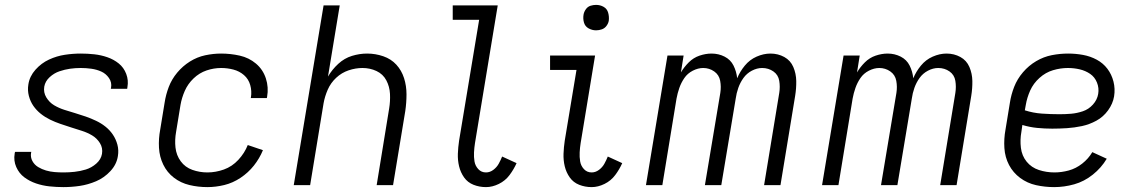

<svg xmlns="http://www.w3.org/2000/svg" viewBox="-20 -757 4648 785"><path d="M239 8Q273 8 306.5 3Q340 -2 373 -16Q406 -30 431.5 -57.5Q457 -85 462 -119Q466 -143 460 -165.5Q454 -188 441.5 -206.5Q429 -225 411.5 -239Q394 -253 373 -263Q352 -273 330.5 -280.5Q309 -288 287 -294.5Q265 -301 243 -308Q221 -315 201.5 -326.5Q182 -338 169.5 -358.5Q157 -379 161 -403Q165 -425 183 -441.5Q201 -458 223 -465.5Q245 -473 266.5 -476Q288 -479 310 -479Q332 -479 353.5 -476Q375 -473 394 -464.5Q413 -456 425.5 -438Q438 -420 434 -398Q434 -396 433 -394H500Q501 -398 501 -401Q506 -429 496 -455Q486 -481 465.5 -497.5Q445 -514 419 -523Q393 -532 365.5 -535Q338 -538 310 -538Q278 -538 245 -533Q212 -528 180.5 -513.5Q149 -499 125 -472Q101 -445 96 -412Q92 -388 98 -365Q104 -342 116.5 -324Q129 -306 146.5 -292Q164 -278 184.5 -268Q205 -258 227 -250.5Q249 -243 271 -236Q293 -229 315 -222Q337 -215 356.5 -203.5Q376 -192 388.5 -172Q401 -152 397 -128Q393 -105 373.5 -88Q354 -71 331 -64Q308 -57 285 -54.5Q262 -52 240 -52Q221 -52 203 -53.5Q185 -55 168 -60Q151 -65 136 -74Q121 -83 112.5 -98.5Q104 -114 107 -132Q107 -134 108 -136H42Q40 -133 40 -129Q35 -100 46.5 -74Q58 -48 79.5 -32Q101 -16 127.5 -7Q154 2 182.5 5Q211 8 239 8Z M828 8Q862 8 897 -0.5Q932 -9 963.5 -30Q995 -51 1018 -80Q1041 -109 1055 -143L993 -164Q980 -131 954.5 -103.5Q929 -76 895.5 -64Q862 -52 828 -52Q796 -52 766.5 -62.5Q737 -73 719 -97.5Q701 -122 697.5 -153.5Q694 -185 700 -218L718 -328Q723 -357 735.5 -385.5Q748 -414 771.5 -436.5Q795 -459 824.5 -469Q854 -479 884 -479Q910 -479 934.5 -472.5Q959 -466 977.5 -450Q996 -434 1003 -409.5Q1010 -385 1006 -359L1005 -356H1071L1072 -361Q1079 -400 1067 -436.5Q1055 -473 1026.5 -497Q998 -521 960.5 -529.5Q923 -538 884 -538Q852 -538 819 -531Q786 -524 756.5 -505.5Q727 -487 704.5 -460Q682 -433 670 -401.5Q658 -370 653 -337L635 -227Q628 -190 630 -153Q632 -116 647.5 -84Q663 -52 691 -30.5Q719 -9 754.5 -0.5Q790 8 828 8Z M1181 0H1248L1303 -335Q1308 -363 1320 -390.5Q1332 -418 1354.5 -439Q1377 -460 1405.5 -469.5Q1434 -479 1462 -479Q1493 -479 1519.5 -466.5Q1546 -454 1559.5 -428.5Q1573 -403 1574.5 -373Q1576 -343 1571 -313L1520 0H1587L1637 -303Q1642 -337 1642 -371.5Q1642 -406 1632 -437.5Q1622 -469 1600.5 -492.5Q1579 -516 1547 -527Q1515 -538 1481 -538Q1450 -538 1419 -528.5Q1388 -519 1363 -496Q1338 -473 1321 -444L1369 -735H1303Z M1967 8Q1993 8 2019.5 -5Q2046 -18 2063.5 -41.5Q2081 -65 2092 -90L2033 -117Q2027 -102 2019 -87.5Q2011 -73 1997 -62.5Q1983 -52 1967 -52Q1948 -52 1935.5 -65.5Q1923 -79 1920 -97Q1917 -115 1918 -134Q1919 -153 1922 -172L2015 -735H1831V-676H1939L1857 -182Q1853 -155 1852 -128.5Q1851 -102 1857 -77Q1863 -52 1877.5 -31.5Q1892 -11 1916 -1.5Q1940 8 1967 8Z M2399 8Q2425 8 2451.5 -5Q2478 -18 2495.5 -41.5Q2513 -65 2524 -90L2465 -117Q2459 -102 2451 -87.5Q2443 -73 2429 -62.5Q2415 -52 2399 -52Q2380 -52 2367.5 -65.5Q2355 -79 2352 -97Q2349 -115 2350 -134Q2351 -153 2354 -172L2413 -530H2229V-471H2337L2289 -182Q2285 -155 2284 -128.5Q2283 -102 2289 -77Q2295 -52 2309.5 -31.5Q2324 -11 2348 -1.5Q2372 8 2399 8ZM2417 -633Q2429 -633 2440.5 -637Q2452 -641 2459.5 -651Q2467 -661 2469 -672Q2471 -689 2466.5 -705Q2462 -721 2448 -729Q2434 -737 2417 -737Q2406 -737 2394.5 -733.5Q2383 -730 2375.5 -719.5Q2368 -709 2366 -698Q2363 -681 2367.5 -665Q2372 -649 2386.5 -641Q2401 -633 2417 -633Z M2621 0H2688L2746 -354Q2750 -376 2757.5 -397.5Q2765 -419 2778 -438Q2791 -457 2812.5 -468Q2834 -479 2855 -479Q2880 -479 2900 -465Q2920 -451 2924.5 -426.5Q2929 -402 2925 -377L2862 0H2929L2988 -354Q2991 -376 2998.5 -397.5Q3006 -419 3019.5 -438Q3033 -457 3054 -468Q3075 -479 3096 -479Q3122 -479 3142 -465Q3162 -451 3166 -426.5Q3170 -402 3166 -377L3104 0H3171L3231 -365Q3236 -396 3235.5 -426Q3235 -456 3223.5 -483Q3212 -510 3186.5 -524Q3161 -538 3130 -538Q3102 -538 3073.5 -525.5Q3045 -513 3025 -488.5Q3005 -464 2994 -437Q2991 -465 2979 -489Q2967 -513 2942.5 -525.5Q2918 -538 2889 -538Q2865 -538 2840 -529.5Q2815 -521 2796 -502Q2777 -483 2764 -461L2775 -530H2709Z M3341 0H3408L3466 -354Q3470 -376 3477.5 -397.5Q3485 -419 3498 -438Q3511 -457 3532.5 -468Q3554 -479 3575 -479Q3600 -479 3620 -465Q3640 -451 3644.5 -426.5Q3649 -402 3645 -377L3582 0H3649L3708 -354Q3711 -376 3718.5 -397.5Q3726 -419 3739.5 -438Q3753 -457 3774 -468Q3795 -479 3816 -479Q3842 -479 3862 -465Q3882 -451 3886 -426.5Q3890 -402 3886 -377L3824 0H3891L3951 -365Q3956 -396 3955.5 -426Q3955 -456 3943.5 -483Q3932 -510 3906.5 -524Q3881 -538 3850 -538Q3822 -538 3793.5 -525.5Q3765 -513 3745 -488.5Q3725 -464 3714 -437Q3711 -465 3699 -489Q3687 -513 3662.5 -525.5Q3638 -538 3609 -538Q3585 -538 3560 -529.5Q3535 -521 3516 -502Q3497 -483 3484 -461L3495 -530H3429Z M4290 8Q4331 8 4372 -3.5Q4413 -15 4448 -43Q4483 -71 4505 -108L4446 -135Q4430 -108 4404.5 -88Q4379 -68 4349.5 -60Q4320 -52 4291 -52Q4258 -52 4227.5 -62Q4197 -72 4177.5 -96Q4158 -120 4154 -152.5Q4150 -185 4156 -218L4160 -246Q4190 -237 4220.5 -234Q4251 -231 4282 -231Q4312 -231 4342.5 -233Q4373 -235 4403.5 -241.5Q4434 -248 4462.5 -263.5Q4491 -279 4510.5 -306Q4530 -333 4535 -363Q4540 -394 4532.5 -423.5Q4525 -453 4507.5 -476Q4490 -499 4464 -513Q4438 -527 4408 -532.5Q4378 -538 4347 -538Q4314 -538 4280.5 -531.5Q4247 -525 4216.5 -507Q4186 -489 4162.5 -461.5Q4139 -434 4126.5 -402Q4114 -370 4109 -337L4091 -227Q4084 -189 4086.5 -151.5Q4089 -114 4105.5 -82.5Q4122 -51 4151 -29.5Q4180 -8 4216 0Q4252 8 4290 8ZM4312 -290Q4276 -290 4240 -292.5Q4204 -295 4170 -306L4174 -328Q4179 -358 4192 -387Q4205 -416 4230 -438.5Q4255 -461 4285.5 -470Q4316 -479 4346 -479Q4371 -479 4394.5 -473.5Q4418 -468 4437 -455Q4456 -442 4465 -419.5Q4474 -397 4470 -373Q4466 -349 4448.5 -329.5Q4431 -310 4407 -302Q4383 -294 4359.5 -292Q4336 -290 4312 -290Z"/></svg>

Font: Iosevka Sparkle Light
Style: Italic
Weight: 300
Italic angle: -9°
Designer: Belleve Invis
Foundry: Belleve Invis
Version: Version 4.5.0; ttfautohint (v1.8.3)